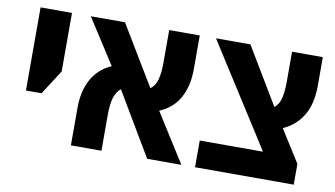

<svg xmlns="http://www.w3.org/2000/svg" viewBox="-65 -744 1545 885"><g transform="rotate(10 708.0 -301.0)"><path d="M60 -213V-602H207V-328L133 -213Z M308 0V-176Q308 -255 339 -310.5Q370 -366 430 -392L295 -602H455L623 -323Q645 -339 653.5 -370Q662 -401 662 -449V-602H805V-444Q805 -364 773.5 -308.5Q742 -253 681 -228L825 0H665L490 -295Q469 -278 460 -247.5Q451 -217 451 -170V0Z M889 0V-125H1185L881 -602H1042L1201 -337Q1222 -354 1229.5 -384.5Q1237 -415 1237 -463V-602H1381V-469Q1381 -382 1347.5 -327.5Q1314 -273 1256 -248L1351 -97V0Z"/></g></svg>

Font: Noto Sans Hebrew SemiCondensed
Style: Bold
Weight: 700
Width: 4
Designer: Monotype Design Team
Foundry: Monotype Imaging Inc.
Version: Version 2.004; ttfautohint (v1.8.4.7-5d5b)